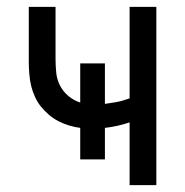

<svg xmlns="http://www.w3.org/2000/svg" viewBox="-20 -540 540 560"><path d="M358 0V-183Q349 -180 340 -177.5Q331 -175 322 -173Q313 -171 303.5 -169.5Q294 -168 286 -167V-75H214V-167Q198 -169 181.5 -174Q165 -179 150.5 -186.5Q136 -194 123 -205Q110 -216 99.5 -229Q89 -242 82 -257.5Q75 -273 71 -289Q67 -305 65.5 -324.5Q64 -344 64 -355V-520H142V-368Q142 -348 144 -328Q146 -308 155 -290.5Q164 -273 179.5 -260Q195 -247 214 -241V-355H286V-237Q301 -239 318 -242Q335 -245 345 -249L358 -253V-520H436V0Z"/></svg>

Font: Iosevka MaddieWtf
Style: Regular
Weight: 400
Monospace: yes
Designer: Belleve Invis
Foundry: Belleve Invis
Version: Version 31.3.0; ttfautohint (v1.8.3)